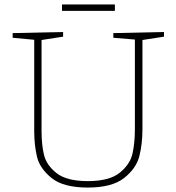

<svg xmlns="http://www.w3.org/2000/svg" viewBox="-20 -837 794 864"><path d="M718 -693V-672L621 -657V-256Q621 -189 607 -134Q593 -79 538.5 -36Q484 7 375 7Q265 7 212 -36Q159 -79 146.5 -131.5Q134 -184 134 -247V-658L37 -667V-688L264 -693V-672L167 -657V-247Q167 -186 178 -140Q189 -94 234.5 -58Q280 -22 375 -22Q472 -22 518.5 -59.5Q565 -97 576 -145Q587 -193 587 -256V-659L490 -667V-688ZM259 -817H497V-788H259Z"/></svg>

Font: Bitter Pro ExtraLight
Style: Regular
Weight: 275
Designer: Sol Matas, and Bitter project Authors
Foundry: Sol Matas
Version: Version 1.010